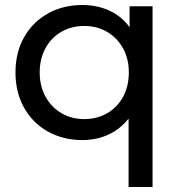

<svg xmlns="http://www.w3.org/2000/svg" viewBox="-20 -555 722 769"><path d="M591 -530V194H495V-80Q462 -38 414.5 -16Q367 6 310 6Q233 6 172 -28Q111 -62 76.5 -123.5Q42 -185 42 -265Q42 -345 76.5 -406Q111 -467 172 -501Q233 -535 310 -535Q369 -535 418 -512.5Q467 -490 499 -446V-530ZM496 -265Q496 -320 472.5 -362Q449 -404 408.5 -427.5Q368 -451 318 -451Q267 -451 226.5 -428Q186 -405 162.5 -362.5Q139 -320 139 -265Q139 -210 162.5 -167.5Q186 -125 226.5 -101.5Q267 -78 318 -78Q368 -78 409 -101.5Q450 -125 473 -167.5Q496 -210 496 -265Z"/></svg>

Font: APTA Sans Medium
Style: Bold
Weight: 500
Version: Version 7.200